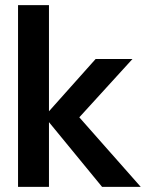

<svg xmlns="http://www.w3.org/2000/svg" viewBox="-20 -725 573 745"><path d="M376 0 152 -273 351 -496H494L246 -224V-317L526 0ZM50 0V-705H170V0Z"/></svg>

Font: DM Sans 36pt SemiBold
Style: Regular
Weight: 600
Designer: Colophon Foundry, Jonny Pinhorn
Foundry: Colophon Foundry
Version: Version 4.004;gftools[0.9.30]